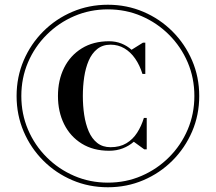

<svg xmlns="http://www.w3.org/2000/svg" viewBox="-20 -780 910 810"><path d="M446.5 -159Q485.5 -159 513 -175.5Q540.5 -192 558.5 -220Q576.5 -248 587 -282.5H599V-150H588.5L544.5 -182Q524.5 -164.5 498.2 -154.2Q472 -144 440.5 -144Q373.5 -144 325 -174Q276.5 -204 250.5 -256.2Q224.5 -308.5 224.5 -375Q224.5 -442 250.5 -494Q276.5 -546 325 -576Q373.5 -606 440.5 -606Q468 -606 492 -596.5Q516 -587 535 -570L583 -600H593V-468H581Q569.5 -505 550.2 -532.8Q531 -560.5 504.8 -576Q478.5 -591.5 446.5 -591.5Q413 -591.5 390.2 -573.2Q367.5 -555 354.2 -524.2Q341 -493.5 335.2 -454.8Q329.5 -416 329.5 -375Q329.5 -334 335.2 -295.5Q341 -257 354.2 -226Q367.5 -195 390.2 -177Q413 -159 446.5 -159ZM435 -760Q515 -760 584.8 -730.2Q654.5 -700.5 707.5 -647.5Q760.5 -594.5 790.5 -524.8Q820.5 -455 820.5 -375Q820.5 -295 790.5 -225.2Q760.5 -155.5 707.5 -102.5Q654.5 -49.5 584.8 -19.8Q515 10 435 10Q355 10 285.2 -19.8Q215.5 -49.5 162.5 -102.5Q109.5 -155.5 79.8 -225.2Q50 -295 50 -375Q50 -455 79.8 -524.8Q109.5 -594.5 162.5 -647.5Q215.5 -700.5 285.2 -730.2Q355 -760 435 -760ZM435 -9.5Q511 -9.5 577 -38Q643 -66.5 693.2 -116.8Q743.5 -167 771.8 -233.2Q800 -299.5 800 -375Q800 -451 771.8 -517Q743.5 -583 693.2 -633.2Q643 -683.5 577 -712Q511 -740.5 435 -740.5Q359.5 -740.5 293.2 -712Q227 -683.5 176.8 -633.2Q126.5 -583 98.2 -517Q70 -451 70 -375Q70 -299.5 98.2 -233.2Q126.5 -167 176.8 -116.8Q227 -66.5 293.2 -38Q359.5 -9.5 435 -9.5Z"/></svg>

Font: Bodoni Moda 11pt
Style: Bold
Weight: 700
Designer: Owen Earl
Foundry: indestructible type
Version: Version 2.004